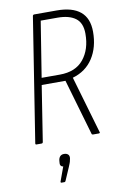

<svg xmlns="http://www.w3.org/2000/svg" viewBox="-95 -710 635 979"><g transform="rotate(-10 222.5 -220.5)"><path d="M50 0Q44 0 45 -7L146 -649Q148 -655 154 -655H270Q351 -655 392.5 -620.5Q434 -586 434 -516Q434 -436 397.5 -379.5Q361 -323 292 -303V-302L378 -7Q380 -4 378 -2Q376 0 373 0H343Q337 0 336 -5L252 -294H129L84 -7Q83 0 76 0ZM135 -330H229Q311 -330 352.5 -381Q394 -432 394 -513Q394 -569 361 -593.5Q328 -618 268 -618H181ZM142 214Q137 214 138 208L165 134Q156 133 152 126.5Q148 120 150 108L151 98Q156 72 180 72Q193 72 200.5 79Q208 86 206 100L204 109Q203 116 200 123.5Q197 131 193 141L164 208Q162 214 157 214Z"/></g></svg>

Font: Sofia Sans Condensed ExtraLight
Style: Italic
Weight: 250
Italic angle: -9°
Version: Version 4.100